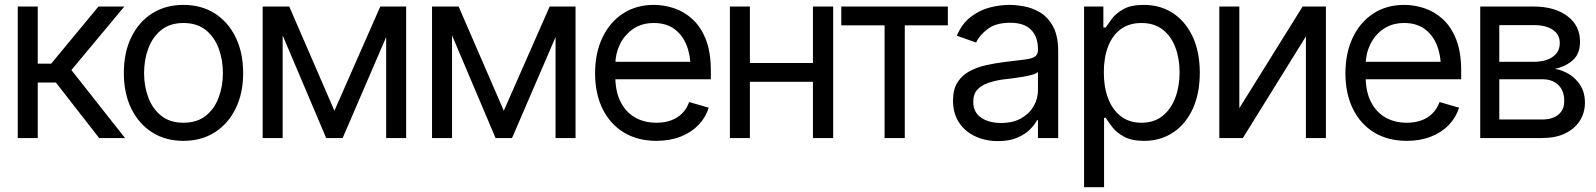

<svg xmlns="http://www.w3.org/2000/svg" viewBox="-20 -573 6625 797"><path d="M53.7 0V-545.9H136.7V-308.6H192.4L388.7 -545.9H496.1L276.4 -282.2L499 0H391.6L211.9 -230.5H136.7V0Z M741.2 11.7Q667.5 11.7 611.8 -23.4Q556.2 -58.6 525.1 -122.1Q494.1 -185.5 494.1 -269.5Q494.1 -355 525.1 -418.7Q556.2 -482.4 611.8 -517.6Q667.5 -552.7 741.2 -552.7Q815.4 -552.7 871.1 -517.6Q926.8 -482.4 958 -418.7Q989.3 -355 989.3 -269.5Q989.3 -185.5 958 -122.1Q926.8 -58.6 871.1 -23.4Q815.4 11.7 741.2 11.7ZM741.2 -63.5Q797.9 -63.5 834 -92.3Q870.1 -121.1 887.7 -168.2Q905.3 -215.3 905.3 -269.5Q905.3 -324.7 887.7 -372.1Q870.1 -419.4 834 -448.5Q797.9 -477.5 741.2 -477.5Q685.5 -477.5 649.4 -448.5Q613.3 -419.4 595.7 -372.1Q578.1 -324.7 578.1 -269.5Q578.1 -215.3 595.7 -168.2Q613.3 -121.1 649.4 -92.3Q685.5 -63.5 741.2 -63.5Z M1368.2 -113.3 1558.6 -545.9H1637.7L1402.3 0H1334L1102.5 -545.9H1180.7ZM1153.3 -545.9V0H1070.3V-545.9ZM1583 0V-545.9H1666V0Z M2071.3 -113.3 2261.7 -545.9H2340.8L2105.5 0H2037.1L1805.7 -545.9H1883.8ZM1856.4 -545.9V0H1773.4V-545.9ZM2286.1 0V-545.9H2369.1V0Z M2705.1 11.7Q2626.5 11.7 2569.1 -23.4Q2511.7 -58.6 2481 -121.8Q2450.2 -185.1 2450.2 -268.6Q2450.2 -352.5 2480.5 -416.5Q2510.7 -480.5 2565.7 -516.6Q2620.6 -552.7 2694.3 -552.7Q2736.8 -552.7 2778.8 -538.6Q2820.8 -524.4 2855.2 -492.7Q2889.6 -460.9 2910.2 -408.7Q2930.7 -356.4 2930.7 -280.3V-244.1H2509.8V-316.4H2885.3L2846.7 -289.1Q2846.7 -343.8 2829.6 -386.2Q2812.5 -428.7 2778.6 -453.1Q2744.6 -477.5 2694.3 -477.5Q2644 -477.5 2608.2 -452.9Q2572.3 -428.2 2553.2 -388.7Q2534.2 -349.1 2534.2 -303.7V-255.9Q2534.2 -193.8 2555.7 -150.9Q2577.1 -107.9 2615.7 -85.7Q2654.3 -63.5 2705.1 -63.5Q2737.8 -63.5 2764.6 -73Q2791.5 -82.5 2811 -101.8Q2830.6 -121.1 2840.8 -149.4L2921.9 -126Q2909.2 -85 2879.2 -54Q2849.1 -22.9 2804.7 -5.6Q2760.3 11.7 2705.1 11.7Z M3374 -311.5V-233.4H3073.2V-311.5ZM3092.8 -545.9V0H3009.8V-545.9ZM3438.5 -545.9V0H3354.5V-545.9Z M3472.2 -467.8V-545.9H3914.6V-467.8H3735.8V0H3651.9V-467.8Z M4122.6 12.7Q4070.8 12.7 4028.3 -7.1Q3985.8 -26.9 3960.9 -64.5Q3936 -102.1 3936 -155.3Q3936 -202.1 3954.6 -231.2Q3973.1 -260.3 4004.2 -277.1Q4035.2 -293.9 4072.5 -302.2Q4109.9 -310.5 4147.9 -315.4Q4197.8 -321.8 4228.8 -325.2Q4259.8 -328.6 4274.2 -336.9Q4288.6 -345.2 4288.6 -365.2V-368.2Q4288.6 -420.4 4260 -449.5Q4231.4 -478.5 4173.3 -478.5Q4113.8 -478.5 4079.6 -452.4Q4045.4 -426.3 4031.7 -396.5L3951.7 -424.8Q3973.1 -474.6 4009 -502.4Q4044.9 -530.3 4087.2 -541.5Q4129.4 -552.7 4170.4 -552.7Q4196.8 -552.7 4231 -546.6Q4265.1 -540.5 4297.6 -521.2Q4330.1 -502 4351.3 -463.1Q4372.6 -424.3 4372.6 -359.4V0H4288.6V-74.2H4284.7Q4276.4 -56.6 4256.3 -36.4Q4236.3 -16.1 4203.4 -1.7Q4170.4 12.7 4122.6 12.7ZM4135.3 -62.5Q4185.1 -62.5 4219.2 -82Q4253.4 -101.6 4271 -132.6Q4288.6 -163.6 4288.6 -197.3V-274.4Q4283.2 -268.1 4265.4 -262.9Q4247.6 -257.8 4224.4 -253.9Q4201.2 -250 4179.2 -247.3Q4157.2 -244.6 4144 -243.2Q4111.3 -238.8 4083 -229.2Q4054.7 -219.7 4037.4 -201.2Q4020 -182.6 4020 -150.4Q4020 -106.9 4052.5 -84.7Q4085 -62.5 4135.3 -62.5Z M4480 204.1V-545.9H4560.1V-459H4569.8Q4579.1 -473.1 4595.7 -495.4Q4612.3 -517.6 4643.6 -535.2Q4674.8 -552.7 4728 -552.7Q4796.9 -552.7 4849.1 -518.3Q4901.4 -483.9 4930.9 -420.7Q4960.4 -357.4 4960.4 -271.5Q4960.4 -185.1 4931.2 -121.3Q4901.9 -57.6 4849.6 -22.9Q4797.4 11.7 4729 11.7Q4676.8 11.7 4645 -6.1Q4613.3 -23.9 4596.2 -46.6Q4579.1 -69.3 4569.8 -84H4563V204.1ZM4718.3 -63.5Q4770.5 -63.5 4805.7 -91.6Q4840.8 -119.6 4858.6 -167Q4876.5 -214.4 4876.5 -272.5Q4876.5 -330.1 4858.9 -376.5Q4841.3 -422.9 4806.4 -450.2Q4771.5 -477.5 4718.3 -477.5Q4667 -477.5 4632.3 -451.9Q4597.7 -426.3 4579.8 -380.1Q4562 -334 4562 -272.5Q4562 -210.9 4580.1 -163.8Q4598.1 -116.7 4633.1 -90.1Q4668 -63.5 4718.3 -63.5Z M5124.5 -124 5387.2 -545.9H5483.9V0H5400.9V-421.9L5139.2 0H5041.5V-545.9H5124.5Z M5819.8 11.7Q5741.2 11.7 5683.8 -23.4Q5626.5 -58.6 5595.7 -121.8Q5564.9 -185.1 5564.9 -268.6Q5564.9 -352.5 5595.2 -416.5Q5625.5 -480.5 5680.4 -516.6Q5735.4 -552.7 5809.1 -552.7Q5851.6 -552.7 5893.6 -538.6Q5935.5 -524.4 5970 -492.7Q6004.4 -460.9 6024.9 -408.7Q6045.4 -356.4 6045.4 -280.3V-244.1H5624.5V-316.4H6000L5961.4 -289.1Q5961.4 -343.8 5944.3 -386.2Q5927.2 -428.7 5893.3 -453.1Q5859.4 -477.5 5809.1 -477.5Q5758.8 -477.5 5722.9 -452.9Q5687 -428.2 5668 -388.7Q5648.9 -349.1 5648.9 -303.7V-255.9Q5648.9 -193.8 5670.4 -150.9Q5691.9 -107.9 5730.5 -85.7Q5769 -63.5 5819.8 -63.5Q5852.5 -63.5 5879.4 -73Q5906.2 -82.5 5925.8 -101.8Q5945.3 -121.1 5955.6 -149.4L6036.6 -126Q6023.9 -85 5993.9 -54Q5963.9 -22.9 5919.4 -5.6Q5875 11.7 5819.8 11.7Z M6124.5 0V-545.9H6347.2Q6435.1 -545.4 6487.1 -505.6Q6539.1 -465.8 6538.6 -400.4Q6539.1 -350.6 6509.5 -323.7Q6480 -296.9 6434.1 -287.1Q6463.9 -282.7 6492.4 -265.6Q6521 -248.5 6540 -219Q6559.1 -189.5 6559.1 -146.5Q6559.1 -104.5 6537.6 -71.3Q6516.1 -38.1 6476.6 -19Q6437 0 6381.3 0ZM6203.6 -77.1H6381.3Q6424.3 -76.7 6449 -97.2Q6473.6 -117.7 6473.1 -153.3Q6473.6 -195.8 6449 -220Q6424.3 -244.1 6381.3 -244.1H6203.6ZM6203.6 -316.4H6347.2Q6397.5 -316.9 6426.3 -337.6Q6455.1 -358.4 6454.6 -394.5Q6455.1 -429.2 6426.3 -449Q6397.5 -468.8 6347.2 -468.8H6203.6Z"/></svg>

Font: Inter Tight
Style: Regular
Weight: 400
Designer: Rasmus Andersson
Foundry: rsms
Version: Version 3.002